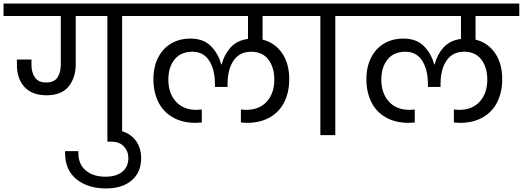

<svg xmlns="http://www.w3.org/2000/svg" viewBox="-47 -760 2941 1080"><path d="M772 -740V-670H640V0H557V-670H379V-400Q379 -322 338.5 -273Q298 -224 215 -224Q134 -224 91 -270.5Q48 -317 48 -395V-425H130V-394Q130 -353 149.5 -324.5Q169 -296 212 -296Q258 -296 276.5 -324.5Q295 -353 295 -397V-670H-27V-740Z M747 130Q747 209 694 254.5Q641 300 549 300Q448 300 383.5 248.5Q319 197 319 99Q319 95 319 90H394Q394 96 394 102Q394 164 435.5 199Q477 234 547 234Q606 234 640.5 206.5Q675 179 675 129Q675 91 650 64Q625 37 581 37H557V-29H581Q660 -29 703.5 15.5Q747 60 747 130Z M1430 -670V-537Q1499 -520 1539.5 -461.5Q1580 -403 1580 -314Q1580 -243 1553 -187.5Q1526 -132 1472 -100.5Q1418 -69 1342 -69Q1334 -69 1308 -71V-144Q1330 -142 1337 -142Q1412 -142 1454 -189Q1496 -236 1496 -312Q1496 -381 1462.5 -425Q1429 -469 1366 -469Q1301 -469 1267 -419.5Q1233 -370 1233 -286V-271H1162V-286Q1162 -369 1129.5 -419Q1097 -469 1035 -469Q970 -469 935 -425.5Q900 -382 900 -312Q900 -236 942 -189Q984 -142 1059 -142Q1068 -142 1088 -144V-71Q1062 -69 1054 -69Q978 -69 924 -100.5Q870 -132 843 -187.5Q816 -243 816 -314Q816 -384 842.5 -436Q869 -488 916 -515.5Q963 -543 1024 -543Q1097 -543 1139 -501Q1181 -459 1197 -398H1200Q1214 -453 1250 -493Q1286 -533 1348 -541V-670H719V-740H1676V-670Z M1755 0V-670H1623V-740H1970V-670H1839V0Z M2628 -670V-537Q2697 -520 2737.5 -461.5Q2778 -403 2778 -314Q2778 -243 2751 -187.5Q2724 -132 2670 -100.5Q2616 -69 2540 -69Q2532 -69 2506 -71V-144Q2528 -142 2535 -142Q2610 -142 2652 -189Q2694 -236 2694 -312Q2694 -381 2660.5 -425Q2627 -469 2564 -469Q2499 -469 2465 -419.5Q2431 -370 2431 -286V-271H2360V-286Q2360 -369 2327.5 -419Q2295 -469 2233 -469Q2168 -469 2133 -425.5Q2098 -382 2098 -312Q2098 -236 2140 -189Q2182 -142 2257 -142Q2266 -142 2286 -144V-71Q2260 -69 2252 -69Q2176 -69 2122 -100.5Q2068 -132 2041 -187.5Q2014 -243 2014 -314Q2014 -384 2040.5 -436Q2067 -488 2114 -515.5Q2161 -543 2222 -543Q2295 -543 2337 -501Q2379 -459 2395 -398H2398Q2412 -453 2448 -493Q2484 -533 2546 -541V-670H1917V-740H2874V-670Z"/></svg>

Font: DVN-Poppins
Style: Regular
Weight: 400
Designer: Ninad Kale (Devanagari), Jonny Pinhorn (Latin)
Foundry: Indian Type Foundry
Version: 4.004